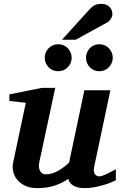

<svg xmlns="http://www.w3.org/2000/svg" viewBox="-20 -949 614 981"><path d="M571.8 -27.8Q561.5 -22.5 543.7 -15.4Q525.9 -8.3 504.2 -2.2Q482.4 3.9 459 8.1Q435.5 12.2 414.1 12.2Q388.2 12.2 372.1 6.8Q356 1.5 346.9 -6.1Q337.9 -13.7 334 -21.7Q330.1 -29.8 329.1 -35.2Q295.9 -12.2 257.3 0Q218.8 12.2 169.9 12.2Q132.8 12.2 107.2 -0.5Q81.5 -13.2 66.7 -32.2Q51.8 -51.3 47.1 -74Q42.5 -96.7 46.9 -117.2L111.8 -423.8L27.8 -433.1V-466.8L192.9 -500H262.2L180.2 -117.2Q177.7 -105.5 179 -94.7Q180.2 -84 184.6 -75.9Q189 -67.9 196.3 -63Q203.6 -58.1 212.9 -58.1Q229.5 -58.1 245.4 -62.7Q261.2 -67.4 276.1 -75.7Q291 -84 305.2 -94.7Q319.3 -105.5 333 -118.2L411.1 -487.8H543.9L461.9 -100.1Q456.1 -72.3 464.1 -60.1Q472.2 -47.9 487.8 -47.9Q491.7 -47.9 496.8 -49.1Q502 -50.3 511 -54Q520 -57.6 534.4 -64.7Q548.8 -71.8 571.8 -84ZM346.2 -653.8Q346.2 -639.6 340.8 -627.2Q335.4 -614.7 326.2 -605.2Q316.9 -595.7 304.2 -590.3Q291.5 -585 277.3 -585Q263.2 -585 250.5 -590.3Q237.8 -595.7 228.5 -605.2Q219.2 -614.7 213.9 -627.2Q208.5 -639.6 208.5 -653.8Q208.5 -668 213.9 -680.7Q219.2 -693.4 228.5 -702.9Q237.8 -712.4 250.5 -717.8Q263.2 -723.1 277.3 -723.1Q291.5 -723.1 304.2 -717.8Q316.9 -712.4 326.2 -702.9Q335.4 -693.4 340.8 -680.7Q346.2 -668 346.2 -653.8ZM556.2 -653.8Q556.2 -639.6 550.8 -627.2Q545.4 -614.7 536.1 -605.2Q526.9 -595.7 514.2 -590.3Q501.5 -585 487.3 -585Q473.1 -585 460.7 -590.3Q448.2 -595.7 439 -605.2Q429.7 -614.7 424.6 -627.2Q419.4 -639.6 419.4 -653.8Q419.4 -668 424.6 -680.7Q429.7 -693.4 439 -702.9Q448.2 -712.4 460.7 -717.8Q473.1 -723.1 487.3 -723.1Q501.5 -723.1 514.2 -717.8Q526.9 -712.4 536.1 -702.9Q545.4 -693.4 550.8 -680.7Q556.2 -668 556.2 -653.8ZM554.2 -876.5Q554.2 -871.6 552.2 -865.5Q550.3 -859.4 546.6 -853.5Q543 -847.7 538.3 -842.5Q533.7 -837.4 527.8 -834.5L367.2 -746.1H296.9L434.1 -897.5Q442.4 -906.7 449.5 -912.8Q456.5 -918.9 463.9 -922.6Q471.2 -926.3 479 -927.7Q486.8 -929.2 497.1 -929.2Q513.2 -929.2 524.2 -924.3Q535.2 -919.4 541.7 -911.9Q548.3 -904.3 551.3 -894.8Q554.2 -885.3 554.2 -876.5Z"/></svg>

Font: Charis SIL APac
Style: Bold Italic
Weight: 700
Italic angle: -11°
Foundry: SIL International
Version: Version 5.000